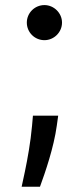

<svg xmlns="http://www.w3.org/2000/svg" viewBox="-20 -550 325 748"><path d="M108.3 -99.4 104.8 -59.7C99.1 4.3 87.4 68.2 77.1 117.9C71.7 142.8 67.5 162.6 64.3 177.6H135.7C155.9 122.2 189.6 25.2 201.3 -60.7L206.7 -99.4ZM153.1 -393.5C190 -393.5 221.6 -424 221.6 -462C221.6 -499.3 190 -530.2 153.1 -530.2C115.1 -530.2 84.5 -499.3 84.5 -462C84.5 -424 115.1 -393.5 153.1 -393.5Z"/></svg>

Font: Inter 465
Style: Regular
Weight: 400
Designer: Rasmus Andersson
Foundry: rsms
Version: Version 3.019;Glyphs 3.1.2 (3151)